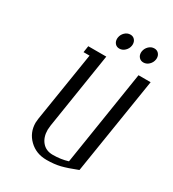

<svg xmlns="http://www.w3.org/2000/svg" viewBox="-161 -735 741 824"><g transform="rotate(30 209.5 -323.0)"><path d="M78.1 -115.2Q78.1 -121.6 80.1 -136.2L134.8 -480H105L109.9 -512.2H199.2L140.1 -136.2Q138.2 -121.6 138.2 -114.7Q138.2 -78.1 157.5 -55.2Q176.8 -32.2 210.9 -32.2Q251 -32.2 285.2 -43L358.9 -512.2H418.9L342.8 -33.2Q295.4 -14.6 265.9 -7.3Q236.3 0 198.2 0Q146.5 0 112.3 -33.2Q78.1 -66.4 78.1 -115.2ZM200.7 -601.6Q200.7 -606 201.2 -607.9Q203.6 -623.5 215.3 -634.8Q227.1 -646 242.2 -646Q255.4 -646 263.4 -637Q271.5 -627.9 271.5 -614.3Q271.5 -609.9 271 -607.9Q268.6 -592.3 256.8 -581.1Q245.1 -569.8 230 -569.8Q216.8 -569.8 208.7 -578.9Q200.7 -587.9 200.7 -601.6ZM319.3 -601.6Q319.3 -606 319.8 -607.9Q322.3 -623.5 334 -634.8Q345.7 -646 360.8 -646Q374 -646 382.3 -637Q390.6 -627.9 390.6 -614.3Q390.6 -609.9 390.1 -607.9Q387.7 -592.3 376 -581.1Q364.3 -569.8 349.1 -569.8Q335.9 -569.8 327.6 -578.9Q319.3 -587.9 319.3 -601.6Z"/></g></svg>

Font: Gawaa
Style: Italic
Weight: 400
Designer: T. Christopher White
Version: Version 1.0